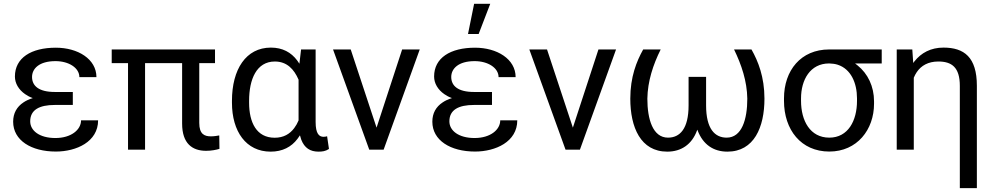

<svg xmlns="http://www.w3.org/2000/svg" viewBox="-20 -789 5241 1012"><path d="M104 -249.5C68.4 -226.1 49.3 -191.9 49.3 -147.5C49.3 -49.3 144.5 9.8 274.4 9.8C382.3 9.8 497.1 -41.5 497.1 -154.8H407.2C407.2 -105 355 -61.5 272 -61.5C187.5 -61.5 139.2 -100.6 139.2 -149.4C139.2 -209.5 186.5 -235.8 269 -235.8H363.8V-304.2H269C184.6 -304.2 148.9 -336.4 148.9 -383.3C148.9 -426.8 186 -466.8 272.5 -466.8C342.8 -466.8 398.4 -431.2 398.4 -382.3H488.3C488.3 -478 390.1 -537.6 274.4 -537.6C144 -537.6 58.6 -483.9 58.6 -385.7C58.6 -350.1 78.1 -316.4 112.8 -292.5C124.5 -284.2 137.7 -277.3 152.8 -272C133.8 -266.1 117.7 -258.8 104 -249.5Z M1113.3 -528.3H568.8V-456.1H654.8V0H744.6V-456.1H939.9V-137.7C939.9 -31.7 994.1 5.9 1066.4 5.9C1095.2 5.9 1120.1 0.5 1136.7 -4.4L1135.7 -75.2C1125.5 -73.2 1107.9 -70.3 1091.8 -70.3C1058.1 -70.3 1030.3 -81.5 1030.3 -140.6V-456.1H1113.3Z M1566.9 -528.3 1558.1 -453.1C1554.7 -459 1550.8 -464.4 1546.9 -469.7C1514.6 -513.2 1469.2 -538.1 1407.7 -538.1C1276.4 -538.1 1202.6 -423.3 1202.6 -257.8V-247.6C1202.6 -96.2 1276.9 10.3 1406.7 10.3C1468.8 10.3 1516.1 -14.6 1547.9 -57.1C1552.2 -63 1556.6 -69.3 1561 -75.7C1563 -67.4 1565.4 -60.1 1567.9 -52.7C1585 -8.8 1615.2 10.3 1658.7 10.3C1678.2 10.3 1695.8 8.3 1713.9 -3.9L1704.1 -70.8C1698.7 -69.3 1693.4 -67.9 1685.5 -67.9C1662.1 -67.9 1643.6 -84 1643.6 -146V-528.3ZM1293 -257.8C1293 -371.1 1332 -464.8 1428.7 -464.8C1492.7 -464.8 1529.8 -423.8 1553.2 -370.1C1553.2 -369.6 1553.2 -368.7 1553.7 -368.2V-154.3C1547.4 -139.2 1540 -126 1530.8 -113.8C1507.3 -82.5 1474.6 -63 1427.7 -63C1332 -63 1293 -143.6 1293 -247.6Z M1828.6 -528.3H1735.4L1926.3 0H2002L2192.4 -528.3H2099.6L1964.8 -116.2Z M2313.5 -249.5C2277.8 -226.1 2258.8 -191.9 2258.8 -147.5C2258.8 -49.3 2354 9.8 2483.9 9.8C2591.8 9.8 2706.5 -41.5 2706.5 -154.8H2616.7C2616.7 -105 2564.5 -61.5 2481.4 -61.5C2397 -61.5 2348.6 -100.6 2348.6 -149.4C2348.6 -209.5 2396 -235.8 2478.5 -235.8H2573.2V-304.2H2478.5C2394 -304.2 2358.4 -336.4 2358.4 -383.3C2358.4 -426.8 2395.5 -466.8 2481.9 -466.8C2552.2 -466.8 2607.9 -431.2 2607.9 -382.3H2697.8C2697.8 -478 2599.6 -537.6 2483.9 -537.6C2353.5 -537.6 2268.1 -483.9 2268.1 -385.7C2268.1 -350.1 2287.6 -316.4 2322.3 -292.5C2334 -284.2 2347.2 -277.3 2362.3 -272C2343.3 -266.1 2327.1 -258.8 2313.5 -249.5ZM2446.8 -609.9H2502.9L2564 -769H2479Z M2863.3 -528.3H2770L2960.9 0H3036.6L3227.1 -528.3H3134.3L2999.5 -116.2Z M3370.1 -528.3C3335 -465.3 3302.2 -383.8 3302.2 -269C3302.2 -118.2 3356.4 10.3 3497.1 10.3C3570.3 10.3 3626.5 -27.3 3653.8 -101.1C3654.3 -102.5 3655.3 -104 3655.8 -105.5L3657.2 -101.1C3685.5 -27.3 3740.2 10.3 3814 10.3C3954.6 10.3 4009.3 -118.2 4009.3 -269C4009.3 -383.3 3976.1 -466.3 3940.9 -528.3H3849.1C3888.2 -447.8 3917.5 -361.3 3918.9 -269C3918.9 -159.7 3890.1 -63.5 3810.1 -63.5C3748 -63.5 3701.7 -109.4 3701.7 -233.4V-383.8H3609.4V-233.4C3609.4 -109.4 3563 -63.5 3501 -63.5C3420.9 -63.5 3392.1 -160.2 3392.1 -269C3393.6 -360.8 3422.4 -448.2 3462.4 -528.3Z M4627.4 -528.3H4350.1C4201.7 -528.3 4112.3 -418 4112.3 -270.5V-257.3C4112.3 -105 4202.1 9.8 4351.1 9.8C4498 9.8 4586.9 -106 4586.9 -242.2V-254.9C4586.9 -333.5 4554.2 -400.9 4500 -444.3L4486.8 -454.6H4627.4ZM4202.1 -270.5C4202.1 -367.7 4250 -454.6 4350.1 -454.6H4351.1C4367.2 -454.1 4382.3 -452.1 4395.5 -447.8C4464.8 -425.3 4497.1 -352.1 4497.1 -270.5V-257.3C4497.1 -152.8 4450.2 -63.5 4351.1 -63.5C4250 -63.5 4202.1 -152.8 4202.1 -257.3Z M4788.6 -528.3H4706.5V0H4796.4V-379.4C4800.8 -390.1 4806.2 -399.9 4812 -408.7C4835.4 -443.4 4872.6 -464.8 4925.8 -464.8C4996.1 -464.8 5039.1 -434.6 5039.1 -336.4V202.6H5128.9V-336.9C5128.9 -487.8 5061.5 -538.1 4953.1 -538.1C4886.2 -538.1 4835.4 -510.7 4799.3 -464.8C4797.4 -462.4 4795.4 -459.5 4793.5 -457Z"/></svg>

Font: Bert Sans
Style: Regular
Weight: 400
Designer: Christian Robertson (Google), Cristiano Sobral
Foundry: Google, Cristiano Sobral
Version: Version 3.101